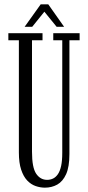

<svg xmlns="http://www.w3.org/2000/svg" viewBox="-20 -853 406 885"><path d="M187 12Q165.5 12 144 4.5Q122.5 -3 105.2 -21.2Q88 -39.5 77.5 -71Q67 -102.5 67 -150V-667.5H18.5V-700H176V-667.5H127.5V-153.5Q127.5 -80.5 146.8 -52.2Q166 -24 197 -24Q212 -24 224.5 -30Q237 -36 246.8 -50Q256.5 -64 261.8 -88.2Q267 -112.5 267 -149V-667.5H225.5V-700H347V-667.5H300V-143Q300 -84 284.8 -50.2Q269.5 -16.5 244 -2.2Q218.5 12 187 12ZM93.5 -729.5 167.5 -833H202.5L275.5 -729.5H241L184.5 -799L128.5 -729.5Z"/></svg>

Font: Imbue Thin 10pt Light
Style: Regular
Weight: 300
Version: Version 1.102